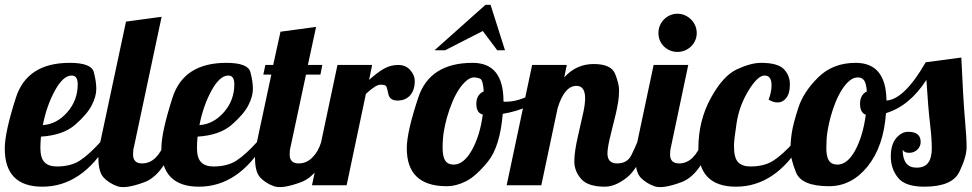

<svg xmlns="http://www.w3.org/2000/svg" viewBox="-33 -770 4038 798"><path d="M290 -419.9Q290 -456.1 265.1 -456.1Q229.5 -456.1 195.3 -393.8Q161.1 -331.5 145 -250Q203.1 -253.9 246.6 -303.5Q290 -353 290 -419.9ZM-13.2 -152.8Q-13.2 -220.2 33.2 -364.5Q79.6 -508.8 256.8 -508.8Q346.7 -508.8 356.9 -470.2Q367.2 -431.6 367.2 -400.4Q367.2 -369.1 348.1 -332Q329.1 -294.9 279.3 -251.5Q229.5 -208 137.2 -202.1Q134.8 -173.8 134.8 -155.3Q134.8 -113.3 152.1 -95.7Q169.4 -78.1 203.1 -78.1Q261.2 -78.1 299.1 -102.8Q336.9 -127.4 383.8 -179.2H418Q307.6 5.9 143.1 5.9Q-13.2 5.9 -13.2 -152.8Z M520 -127Q520.5 -90.8 557.6 -90.8Q589.8 -90.8 614.3 -115.2Q638.7 -139.6 650.9 -179.2H692.9Q644.5 -41.5 566.9 -12.7Q489.3 16.1 455.3 4.2Q421.4 -7.8 398.7 -31Q376 -54.2 376 -113.8Q376 -141.1 383.8 -179.2L490.7 -680.2L638.7 -700.2L523.9 -160.2Q520 -147 520 -127Z M940.9 -419.9Q940.9 -456.1 916 -456.1Q880.4 -456.1 846.2 -393.8Q812 -331.5 795.9 -250Q854 -253.9 897.5 -303.5Q940.9 -353 940.9 -419.9ZM637.7 -152.8Q637.7 -220.2 684.1 -364.5Q730.5 -508.8 907.7 -508.8Q997.6 -508.8 1007.8 -470.2Q1018.1 -431.6 1018.1 -400.4Q1018.1 -369.1 999 -332Q980 -294.9 930.2 -251.5Q880.4 -208 788.1 -202.1Q785.6 -173.8 785.6 -155.3Q785.6 -113.3 803 -95.7Q820.3 -78.1 854 -78.1Q912.1 -78.1 950 -102.8Q987.8 -127.4 1034.7 -179.2H1068.8Q958.5 5.9 793.9 5.9Q637.7 5.9 637.7 -152.8Z M1170.9 -127Q1171.4 -90.8 1208.5 -90.8Q1240.7 -90.8 1265.1 -115.2Q1289.6 -139.6 1301.8 -179.2H1343.8Q1295.4 -41.5 1217.8 -12.7Q1140.1 16.1 1106.2 4.2Q1072.3 -7.8 1049.6 -31Q1026.9 -54.2 1026.9 -113.8Q1026.9 -141.1 1034.7 -179.2L1094.7 -460H1061.5L1069.8 -500H1102.5L1132.8 -638.2L1280.8 -658.2L1246.6 -500H1306.6L1298.8 -460H1238.8L1174.8 -160.2Q1170.9 -147 1170.9 -127Z M1690.9 -434.1Q1690.9 -395.5 1671.6 -373.8Q1652.3 -352.1 1619.6 -352.1Q1586.4 -352.1 1581.1 -379.2Q1575.7 -406.2 1571.8 -412.1Q1567.9 -418 1548.3 -418Q1528.8 -418 1487.8 -379.9L1407.7 0H1263.7L1369.6 -500H1513.7L1501 -438Q1535.6 -468.8 1562.7 -484.4Q1589.8 -500 1622.1 -500Q1653.8 -500 1672.4 -478.3Q1690.9 -456.5 1690.9 -434.1Z M2033.7 -561 1973.6 -641.1 1816.9 -561H1772.9L1984.9 -750H2005.9L2065.9 -561ZM1977.5 -390.1Q1974.6 -437.5 1962.4 -442.9Q1950.2 -448.2 1936 -448.2Q1921.9 -448.2 1905.3 -434.3Q1888.7 -420.4 1873.8 -397.5Q1858.9 -374.5 1846.7 -345Q1834.5 -315.4 1825.4 -284.2Q1816.4 -252.9 1811.5 -222.4Q1806.6 -191.9 1806.6 -155.3Q1806.6 -118.7 1817.6 -102.3Q1828.6 -85.9 1852.5 -85.9Q1894.5 -85.9 1928.2 -146Q1961.9 -206.1 1973.6 -293.9Q1946.8 -300.3 1946.8 -338.4Q1946.8 -376.5 1977.5 -390.1ZM1823.2 3.9Q1657.7 3.9 1657.7 -153.8Q1657.7 -221.2 1705.6 -365Q1753.4 -508.8 1931.6 -508.8Q2059.6 -508.8 2059.6 -349.1V-348.1Q2062 -347.2 2062.5 -347.2H2070.8Q2138.7 -347.2 2224.6 -407.2L2233.9 -379.9Q2173.3 -316.4 2056.6 -296.9Q2044.9 -160.2 1995.4 -99.1Q1945.8 -38.1 1904.8 -17.1Q1863.8 3.9 1823.2 3.9Z M2491.7 -132.8Q2491.7 -90.8 2531.7 -90.8Q2574.2 -90.8 2591.1 -125.2Q2607.9 -159.7 2615.7 -179.2H2657.7Q2620.1 -69.3 2572 -31.7Q2523.9 5.9 2481.4 5.9Q2410.2 5.9 2382.1 -26.6Q2354 -59.1 2354 -99.1Q2354 -139.2 2369.4 -205.3Q2384.8 -271.5 2391.8 -304.7Q2398.9 -337.9 2398.9 -361.8Q2398.9 -413.1 2362.8 -413.1Q2313 -413.1 2284.7 -320.8L2216.8 0H2072.8L2178.7 -500H2322.8L2312 -448.2Q2361.8 -503.9 2434.6 -503.9Q2507.8 -503.9 2523.9 -462.4Q2540 -420.9 2540 -396Q2540 -371.1 2536.4 -347.9Q2532.7 -324.7 2527.3 -300.5Q2522 -276.4 2506.8 -217Q2491.7 -157.7 2491.7 -132.8Z M2752 -127Q2752.4 -90.8 2789.6 -90.8Q2821.8 -90.8 2846.2 -115.2Q2870.6 -139.6 2882.8 -179.2H2924.8Q2876.5 -41.5 2798.8 -12.7Q2721.2 16.1 2687.3 4.2Q2653.3 -7.8 2630.6 -31Q2607.9 -54.2 2607.9 -113.8Q2607.9 -141.1 2615.7 -179.2L2683.6 -500H2827.6L2755.9 -160.2Q2752 -147 2752 -127ZM2856.4 -663.8Q2862.8 -649.4 2862.8 -632.8Q2862.8 -616.2 2856.4 -601.8Q2850.1 -587.4 2839.1 -576.9Q2828.1 -566.4 2813.7 -560.3Q2799.3 -554.2 2782.7 -554.2Q2766.1 -554.2 2751.7 -560.3Q2737.3 -566.4 2726.6 -576.9Q2715.8 -587.4 2709.7 -601.8Q2703.6 -616.2 2703.6 -632.8Q2703.6 -649.4 2709.7 -663.8Q2715.8 -678.2 2726.6 -689.2Q2737.3 -700.2 2751.7 -706.5Q2766.1 -712.9 2782.7 -712.9Q2799.3 -712.9 2813.7 -706.5Q2828.1 -700.2 2839.1 -689.2Q2850.1 -678.2 2856.4 -663.8Z M2869.6 -152.8Q2869.6 -267.6 2920.7 -361.3Q2971.7 -455.1 3029.8 -481.9Q3087.9 -508.8 3129.9 -508.8Q3199.2 -508.8 3224.6 -482.9Q3250 -457 3250 -419.4Q3250 -381.8 3235.1 -363Q3220.2 -344.2 3199.7 -344.2Q3179.7 -344.2 3161.6 -356Q3173.8 -388.2 3173.8 -415Q3173.8 -456.1 3145 -456.1Q3116.2 -456.1 3078.1 -393.8Q3040 -331.5 3028.8 -260.5Q3017.6 -189.5 3017.6 -163.1Q3017.6 -113.3 3034.9 -95.7Q3052.2 -78.1 3085.9 -78.1Q3144 -78.1 3181.9 -102.8Q3219.7 -127.4 3266.6 -179.2H3300.8Q3190.4 5.9 3025.9 5.9Q2869.6 5.9 2869.6 -152.8Z M3569.8 -390.1Q3567.4 -422.4 3558.8 -435.3Q3550.3 -448.2 3532.2 -448.2Q3514.2 -448.2 3497.6 -434.3Q3481 -420.4 3466.3 -397.5Q3451.7 -374.5 3439.7 -345Q3427.7 -315.4 3419.2 -284.2Q3410.6 -252.9 3406 -222.4Q3401.4 -191.9 3401.4 -155.3Q3401.4 -118.7 3412.4 -102.3Q3423.3 -85.9 3447.3 -85.9Q3489.3 -85.9 3521.5 -145.3Q3553.7 -204.6 3565.4 -293Q3541.5 -301.8 3541.5 -338.9Q3541.5 -376 3569.8 -390.1ZM3776.4 -73.2Q3810.1 -73.2 3825 -93.8Q3839.8 -114.3 3839.8 -153.8Q3839.8 -193.4 3832.3 -257.1Q3824.7 -320.8 3817.4 -438Q3747.1 -329.1 3649.4 -299.8Q3639.6 -161.1 3573.2 -78.6Q3506.8 3.9 3412.6 3.9Q3298.3 3.9 3275.4 -53.5Q3252.4 -110.8 3252.4 -147Q3252.4 -183.1 3258.3 -220.5Q3264.2 -257.8 3285.4 -323Q3306.6 -388.2 3367.7 -448.5Q3428.7 -508.8 3523.4 -508.8Q3649.9 -508.8 3651.4 -352.1Q3725.6 -356.9 3814.5 -511.2L3962.4 -530.8Q3970.7 -350.6 3977.5 -274.4Q3984.4 -198.2 3984.4 -158.2Q3984.4 -118.2 3954.6 -56.2Q3924.8 5.9 3808.6 5.9Q3729 5.9 3699.2 -31.5Q3669.4 -68.8 3669.4 -119.1Q3669.4 -169.4 3691.7 -195.8Q3713.9 -222.2 3741.7 -222.2Q3793.5 -222.2 3793.5 -180.2Q3793.5 -161.6 3779.8 -148.2Q3766.1 -134.8 3745.6 -134.8Q3725.1 -134.8 3718.8 -147.9Q3718.8 -73.2 3776.4 -73.2Z"/></svg>

Font: Lobster-Regular
Style: Regular
Weight: 400
Designer: Pablo Impallari
Foundry: Pablo Impallari
Version: Version 1.007; ttfautohint (v1.1) -l 8 -r 50 -G 50 -x 14 -D 